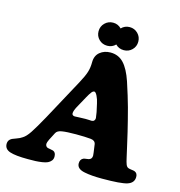

<svg xmlns="http://www.w3.org/2000/svg" viewBox="-144 -1021 1073 1147"><g transform="rotate(15 393.0 -447.5)"><path d="M342.8 -835Q342.8 -865.2 363.8 -886Q384.8 -906.7 414.6 -906.7Q444.8 -906.7 465.8 -884.8Q486.3 -906.7 517.1 -906.7Q546.9 -906.7 567.6 -886Q588.4 -865.2 588.4 -835Q588.4 -805.2 567.6 -784.7Q546.9 -764.2 517.1 -764.2Q485.8 -764.2 465.8 -785.6Q445.3 -764.2 414.6 -764.2Q384.3 -764.2 363.5 -784.7Q342.8 -805.2 342.8 -835ZM249 -178.7 225.1 -132.3Q215.8 -112.8 215.8 -104.5Q215.8 -88.4 230.5 -82.5Q236.3 -81.1 247.8 -79.3Q259.3 -77.6 264.6 -75.7Q282.7 -68.8 282.7 -42.5Q282.7 -27.3 274.4 -17.1Q266.1 -6.8 253.7 -1Q241.2 4.9 219.7 8.1Q198.2 11.2 179.4 12Q160.6 12.7 132.3 12.7Q55.7 12.7 21 1Q-13.7 -10.7 -13.7 -43.5Q-13.7 -67.4 9.3 -79.1Q13.7 -81.5 34.9 -88.9Q56.2 -96.2 69.8 -106Q89.4 -117.7 111.3 -150.6Q133.3 -183.6 173.8 -256.8L311.5 -510.7Q335.9 -555.7 344.7 -583.7Q353.5 -611.8 353.5 -645Q353.5 -686.5 380.4 -708.5Q407.2 -730.5 445.8 -730.5Q495.1 -730.5 527.6 -696Q560.1 -661.6 584.5 -589.4Q597.7 -550.3 609.9 -509.5Q622.1 -468.8 629.9 -440.9Q637.7 -413.1 649.4 -366Q661.1 -318.8 665.8 -299.6Q670.4 -280.3 683.6 -222.4Q696.8 -164.6 700.7 -147Q706.1 -122.1 711.4 -108.4Q716.8 -94.7 726.6 -90.8Q734.4 -87.9 747.6 -86.4Q760.7 -85 767.1 -82.5Q785.6 -75.2 785.6 -51.8Q785.6 -14.2 745.1 -1.5Q708 10.7 590.3 10.7Q523.4 10.7 481.9 2Q432.6 -7.3 432.6 -42Q432.6 -66.9 452.1 -75.7Q458 -78.1 468.8 -79.1Q479.5 -80.1 484.4 -81.5Q503.9 -86.9 503.9 -108.4Q503.9 -112.8 502 -127.4L495.1 -176.8Q491.2 -199.2 463.4 -201.7Q430.7 -205.1 372.6 -205.1Q315.4 -205.1 285.6 -200.2Q257.3 -195.8 249 -178.7ZM403.3 -308.6Q414.6 -308.6 426.3 -307.9Q438 -307.1 440.4 -307.1Q450.7 -307.1 456.3 -313.2Q461.9 -319.3 461.9 -329.1Q461.9 -335 456.5 -365.2L445.3 -416Q440.4 -439.9 430.4 -460Q420.4 -480 412.1 -480Q403.8 -480 395.3 -469.2Q386.7 -458.5 373.5 -434.6L333.5 -361.8Q319.8 -335.9 319.8 -320.8Q319.8 -313.5 325.2 -309.8Q330.6 -306.2 337.4 -306.2Q339.4 -306.2 364.7 -307.4Q390.1 -308.6 403.3 -308.6Z"/></g></svg>

Font: Cooper* ExtraBold
Style: Italic
Weight: 800
Italic angle: -7°
Designer: Owen Earl
Foundry: indestructible type*
Version: Version 0.001